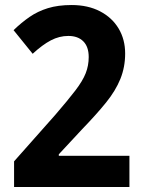

<svg xmlns="http://www.w3.org/2000/svg" viewBox="-20 -744 574 764"><path d="M495 0H36V-102L200 -287Q250 -345 279.5 -383.5Q309 -422 321 -452.5Q333 -483 333 -517Q333 -558 311.5 -579.5Q290 -601 252 -601Q216 -601 182.5 -583.5Q149 -566 110 -530L34 -624Q65 -654 97.5 -676.5Q130 -699 170.5 -711.5Q211 -724 265 -724Q330 -724 378 -699Q426 -674 452 -630.5Q478 -587 478 -531Q478 -477 459 -430Q440 -383 402 -336Q364 -289 307 -230L214 -130V-124H495Z"/></svg>

Font: Noto Sans Thai SemiCondensed
Style: Bold
Weight: 700
Width: 4
Designer: Monotype Design Team
Foundry: Monotype Imaging Inc.
Version: Version 2.001